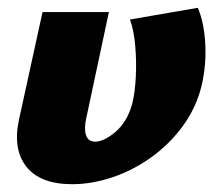

<svg xmlns="http://www.w3.org/2000/svg" viewBox="-20 -459 556 492"><path d="M165 13Q83 13 47.5 -32Q12 -77 29 -154L89 -428H259L201 -156Q195 -129 200.5 -112.5Q206 -96 224 -96Q235 -96 248.5 -102.5Q262 -109 276.5 -121.5Q291 -134 302 -152.5Q313 -171 319 -194Q326 -222 328 -262Q330 -302 326.5 -342Q323 -382 313 -409L487 -439Q503 -401 506 -347.5Q509 -294 497 -241Q483 -183 448.5 -136Q414 -89 367 -55.5Q320 -22 267.5 -4.5Q215 13 165 13Z"/></svg>

Font: Ysabeau Infant Black
Style: Italic
Weight: 900
Italic angle: -12°
Designer: Christian Thalmann (Catharsis Fonts)
Version: Version 2.001;gftools[0.9.30]; featfreeze: ss01,ss02,lnum